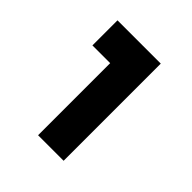

<svg xmlns="http://www.w3.org/2000/svg" viewBox="-106 -887 436 436"><g transform="rotate(45 112.0 -669.0)"><path d="M82 -513V-744.5H25V-825H164V-513Z"/></g></svg>

Font: Spartan Thin ExtraBold
Style: Regular
Weight: 800
Version: Version 1.004